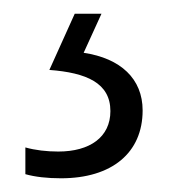

<svg xmlns="http://www.w3.org/2000/svg" viewBox="-20 -86 252 280"><path d="M188 75C188 29 156 -1 102 -9L128 -66H89L52 16C106 20 141 35 141 76C141 114 111 135 65 135C48 135 31 133 17 129V168C31 172 49 174 69 174C143 174 188 137 188 75Z"/></svg>

Font: Noto Sans Malayalam UI Condensed Light
Style: Regular
Weight: 300
Width: 3
Designer: Jelle Bosma - Monotype Design Team
Foundry: Monotype Imaging Inc.
Version: Version 2.104